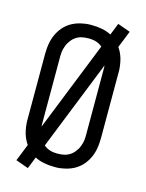

<svg xmlns="http://www.w3.org/2000/svg" viewBox="-124 -859 748 983"><g transform="rotate(15 250.0 -367.5)"><path d="M122 49 55 25 91 -65Q82 -78 75.5 -92Q69 -106 65 -120.5Q61 -135 58.5 -153Q56 -171 56 -182V-540Q56 -555 57.5 -570.5Q59 -586 62 -601Q65 -616 70.5 -630.5Q76 -645 83.5 -658Q91 -671 101 -683Q111 -695 123 -704.5Q135 -714 148.5 -721Q162 -728 176.5 -732.5Q191 -737 208.5 -740Q226 -743 237 -743H250Q277 -743 303.5 -738Q330 -733 353 -721L378 -784L445 -760L409 -670Q418 -657 424.5 -643Q431 -629 435 -614.5Q439 -600 441.5 -582Q444 -564 444 -554V-195Q444 -180 442.5 -164.5Q441 -149 438 -134Q435 -119 429.5 -104.5Q424 -90 416.5 -77Q409 -64 399 -52Q389 -40 377 -30.5Q365 -21 351.5 -14Q338 -7 323.5 -2.5Q309 2 291.5 5Q274 8 264 8H250Q223 8 196.5 3Q170 -2 147 -14ZM135 -175 324 -649Q318 -655 310 -659.5Q302 -664 293.5 -667Q285 -670 275 -671.5Q265 -673 259 -673H250Q240 -673 230.5 -672Q221 -671 211.5 -668.5Q202 -666 193.5 -661.5Q185 -657 177.5 -651Q170 -645 164 -637.5Q158 -630 153 -622Q148 -614 144.5 -605Q141 -596 138.5 -586.5Q136 -577 135 -566Q134 -555 134 -549V-195Q134 -190 134 -185Q134 -180 135 -175ZM242 -62H250Q260 -62 269.5 -63Q279 -64 288.5 -66.5Q298 -69 306.5 -73.5Q315 -78 322.5 -84Q330 -90 336 -97.5Q342 -105 347 -113Q352 -121 355.5 -130Q359 -139 361.5 -148.5Q364 -158 365 -169Q366 -180 366 -187V-540Q366 -545 366 -550Q366 -555 365 -560L176 -86Q182 -80 190 -75.5Q198 -71 206.5 -68Q215 -65 225 -63.5Q235 -62 242 -62Z"/></g></svg>

Font: Iosevka MaddieWtf
Style: Regular
Weight: 400
Monospace: yes
Designer: Belleve Invis
Foundry: Belleve Invis
Version: Version 31.3.0; ttfautohint (v1.8.3)